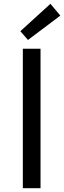

<svg xmlns="http://www.w3.org/2000/svg" viewBox="-20 -989 337 1009"><path d="M100 0H193V-733H100ZM127 -779 297 -907 245 -969 87 -825Z"/></svg>

Font: Noto Sans Mono CJK JP Regular
Style: Regular
Weight: 400
Designer: Ryoko NISHIZUKA (kana & ideographs); Paul D. Hunt (Latin, Greek & Cyrillic); Wenlong ZHANG (bopomofo); Sandoll Communica
Foundry: Adobe Systems Incorporated
Version: Version 1.004;PS 1.004;hotconv 1.0.82;makeotf.lib2.5.63406